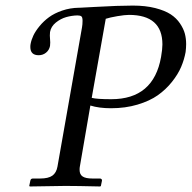

<svg xmlns="http://www.w3.org/2000/svg" viewBox="-20 -674 694 695"><path d="M362.8 -606 312 -319.8Q330.6 -314.9 382.8 -314.9Q536.1 -314.9 563 -467.8Q567.9 -496.1 567.9 -513.2Q567.9 -620.1 446.8 -620.1Q432.1 -620.1 404.8 -615.5Q377.4 -610.8 362.8 -606ZM188 -70.8 276.9 -575.2Q278.8 -585 278.8 -599.1Q278.8 -611.3 274.7 -614.7Q270.5 -618.2 259.8 -618.2Q239.7 -617.7 219.7 -612.1Q199.7 -606.4 182.1 -592.3Q164.6 -578.1 161.1 -558.1Q159.7 -544.9 161.1 -533.2Q162.6 -520.5 161.1 -507.8Q158.2 -492.7 146.7 -483.4Q135.3 -474.1 120.1 -474.1Q89.8 -474.1 89.8 -503.9Q89.8 -511.2 90.8 -515.1Q93.3 -529.3 100.8 -545.4Q108.4 -561.5 123.3 -579.6Q138.2 -597.7 157.5 -611.8Q176.8 -626 205.1 -635.7Q233.4 -645.5 266.1 -646H269L323.2 -648.9Q409.7 -653.8 460.9 -653.8Q506.8 -653.8 542 -644.8Q577.1 -635.7 597.9 -622.1Q618.7 -608.4 631.6 -589.1Q644.5 -569.8 649.2 -552Q653.8 -534.2 653.8 -514.2Q653.8 -501.5 651.9 -485.8Q647 -458.5 635.7 -431.9Q624.5 -405.3 602.5 -377.7Q580.6 -350.1 551.3 -329.3Q522 -308.6 478 -295.4Q434.1 -282.2 381.8 -282.2Q338.4 -282.2 307.1 -292L269 -70.8Q268.1 -66.9 268.1 -59.1Q268.1 -42.5 279.1 -35.2Q290 -27.8 314.9 -27.8H341.8Q345.2 -27.8 347.4 -25.6Q349.6 -23.4 349.1 -20L345.2 -1L342.8 1Q255.9 -1 216.8 -1L87.9 1L85.9 -1L89.8 -20Q91.3 -27.8 99.1 -27.8H125Q155.3 -27.8 169.7 -38.3Q184.1 -48.8 188 -70.8Z"/></svg>

Font: Common Serif
Style: Bold Italic
Weight: 700
Italic angle: -12°
Designer: Philipp H. Poll, Khaled Hosny
Foundry: Stefan Peev, Context Ltd.
Version: Version 1.026